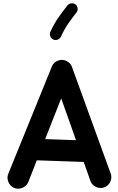

<svg xmlns="http://www.w3.org/2000/svg" viewBox="-20 -1069 712 1158"><path d="M63.5 63.5Q39.6 52.2 29.8 26.6Q20 1 30.8 -22.9L293.5 -669.4Q304.7 -695.3 332.5 -704.3Q360.4 -713.4 384.3 -699.2Q405.3 -688 413.6 -666.5L647 -23.9Q656.7 1 645.8 25.9Q634.8 50.8 610.4 60.5Q585.4 69.8 560.5 59.1Q535.6 48.3 525.9 23.9L484.9 -92.3L202.1 -102.1L149.9 30.8Q139.2 54.7 113.5 64.5Q87.9 74.2 63.5 63.5ZM349.1 -475.6 252.4 -230 438.5 -223.6ZM435.5 -1042Q446.8 -1033.2 448.2 -1018.8Q449.7 -1004.4 440.9 -993.2Q413.6 -959 390.6 -925.5Q367.7 -892.1 347.7 -848.1Q341.8 -835.4 327.9 -830.1Q314 -824.7 301.3 -830.6Q289.1 -835.9 283.7 -849.9Q278.3 -863.8 283.7 -877Q306.6 -926.8 333 -964.4Q359.4 -1002 386.7 -1036.1Q395.5 -1047.4 410.2 -1048.8Q424.8 -1050.3 435.5 -1042Z"/></svg>

Font: Mikhak-DS1-FD Bold
Style: Bold
Weight: 700
Designer: Amin Abedi
Version: Version 3.2